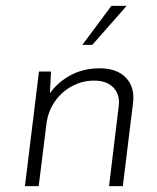

<svg xmlns="http://www.w3.org/2000/svg" viewBox="-20 -635 536 655"><path d="M154 -391 149 -291 140 -301Q166 -346 213 -374Q260 -402 320 -402Q379 -402 409.5 -370Q440 -338 434 -285L399 0H352L385 -273Q390 -311 367.5 -335.5Q345 -360 301 -360Q260 -360 224.5 -340.5Q189 -321 166 -287Q143 -253 138 -209L112 0H65L113 -391ZM412 -615 295 -482H261L360 -615Z"/></svg>

Font: Josefin Sans Thin Light
Style: Italic
Weight: 300
Italic angle: -7°
Version: Version 2.000